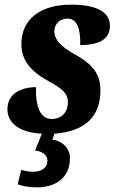

<svg xmlns="http://www.w3.org/2000/svg" viewBox="-20 -566 497 826"><path d="M140 240C215 240 281 202 281 114C281 73 250 41 205 34L215 9C350 -1 412 -68 412 -177C412 -244 384 -287 299 -334C245 -364 211 -395 214 -437C217 -463 236 -486 271 -486C318 -486 327 -425 325 -372C404 -372 453 -396 453 -455C453 -504 413 -546 286 -546C153 -546 72 -483 72 -377C72 -304 114 -258 192 -215C244 -186 272 -167 272 -126C272 -82 244 -54 202 -54C149 -54 132 -119 135 -191C70 -191 12 -163 12 -96C12 -33 70 5 160 9L131 82C160 84 184 100 184 124C184 158 156 173 123 173C108 173 89 170 71 165L56 227C78 234 100 240 140 240Z"/></svg>

Font: Noto Serif ExtraCondensed Black
Style: Italic
Weight: 900
Width: 2
Italic angle: -12°
Designer: Monotype Design Team
Foundry: Monotype Imaging Inc.
Version: Version 2.014